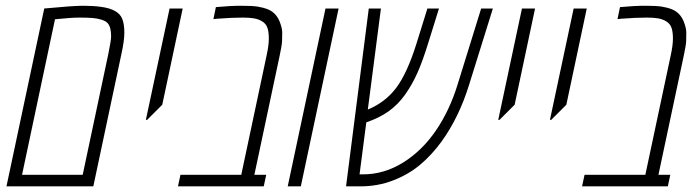

<svg xmlns="http://www.w3.org/2000/svg" viewBox="-20 -660 2466 680"><path d="M136.7 -629.9Q238.3 -639.6 274.4 -639.6Q310.5 -639.6 337.9 -635.7Q399.9 -627.4 413.1 -592.8Q420.4 -573.7 420.4 -544.7Q420.4 -515.6 410.2 -469.7L310.5 0H2.9ZM363.8 -469.7Q373.5 -516.6 373.5 -531.5Q373.5 -546.4 370.8 -558.1Q368.2 -569.8 361.6 -577.6Q355 -585.4 339.4 -590.3Q323.7 -595.2 305.7 -596.4Q287.6 -597.7 260.5 -597.7Q233.4 -597.7 174.8 -591.8L58.1 -41H272.9Z M554.7 -289.1 501 -235.4H496.6L580.6 -629.9H627Z M744.6 -634.8Q795.4 -639.6 834 -639.6Q872.6 -639.6 891.8 -636.7Q911.1 -633.8 928.7 -627Q961.4 -613.8 973.6 -574.7Q979.5 -557.6 979.5 -544.2Q979.5 -530.8 979 -515.4Q978.5 -500 970.7 -463.9L880.9 -41H922.9L914.1 0H610.4L619.1 -41H834.5L924.3 -463.9Q932.1 -499.5 932.1 -523.4Q932.1 -547.4 927 -561.8Q921.9 -576.2 908.7 -584.2Q895.5 -592.3 879.4 -595Q863.3 -597.7 839.8 -597.7Q801.3 -597.7 751 -593.8L735.8 -592.3Z M1045.4 0H999L1132.8 -629.9H1179.2Z M1256.8 0H1205.6L1286.1 -629.9H1329.1L1282.7 -272Q1345.2 -297.9 1383.8 -349.6Q1422.4 -401.4 1455.1 -505.9L1493.7 -629.9H1534.7L1496.1 -505.9Q1477.1 -444.3 1458.5 -402.3Q1439.9 -360.4 1414.6 -324.7Q1389.2 -289.1 1356 -265.6Q1322.8 -242.2 1277.3 -226.6L1253.4 -42.5H1265.6Q1340.3 -42.5 1407.5 -84.2Q1474.6 -126 1523.2 -196.8Q1571.8 -267.6 1600.1 -358.9L1684.1 -629.9H1725.6L1641.1 -358.9Q1605.5 -244.1 1543.5 -158.2Q1508.8 -110.8 1467.8 -76.4Q1426.8 -42 1372.3 -21Q1317.9 0 1256.8 0Z M1802.7 -289.1 1749 -235.4H1744.6L1828.6 -629.9H1875Z M1985.8 -289.1 1932.1 -235.4H1927.7L2011.7 -629.9H2058.1Z M2175.8 -634.8Q2226.6 -639.6 2265.1 -639.6Q2303.7 -639.6 2323 -636.7Q2342.3 -633.8 2359.9 -627Q2392.6 -613.8 2404.8 -574.7Q2410.6 -557.6 2410.6 -544.2Q2410.6 -530.8 2410.2 -515.4Q2409.7 -500 2401.9 -463.9L2312 -41H2354L2345.2 0H2041.5L2050.3 -41H2265.6L2355.5 -463.9Q2363.3 -499.5 2363.3 -523.4Q2363.3 -547.4 2358.2 -561.8Q2353 -576.2 2339.8 -584.2Q2326.7 -592.3 2310.5 -595Q2294.4 -597.7 2271 -597.7Q2232.4 -597.7 2182.1 -593.8L2167 -592.3Z"/></svg>

Font: Open Sans Hebrew Condensed Light
Style: Italic
Weight: 300
Width: 3
Italic angle: -12°
Foundry: Ascender Corporation, Yanek Iontef
Version: Version 2.001;PS 002.001;hotconv 1.0.70;makeotf.lib2.5.58329